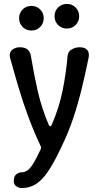

<svg xmlns="http://www.w3.org/2000/svg" viewBox="-20 -750 499 975"><path d="M90 205Q76 205 63 196Q50 187 50 171V169Q50 145 63 135Q76 125 90 125Q105 125 119 115.5Q133 106 149 80.5Q165 55 187 7Q190 0 187 -7Q152 -81 124 -156.5Q96 -232 73.5 -308Q51 -384 31 -457Q27 -474 33 -485.5Q39 -497 52 -503.5Q65 -510 80 -510Q106 -510 119.5 -499Q133 -488 137 -465Q151 -380 171 -290.5Q191 -201 228 -115Q231 -109 235 -109Q239 -109 242 -115Q280 -201 298 -290.5Q316 -380 323 -465Q325 -488 344 -499Q363 -510 385 -510Q411 -510 423 -496Q435 -482 430 -457Q415 -383 396.5 -306Q378 -229 352.5 -152Q327 -75 290 0Q254 77 223 122Q192 167 160.5 186Q129 205 90 205ZM140 -595Q113 -595 95 -613Q77 -631 77 -658Q77 -684 95 -702Q113 -720 140 -720Q166 -720 184 -702Q202 -684 202 -658Q202 -631 184 -613Q166 -595 140 -595ZM320 -605Q293 -605 275 -623Q257 -641 257 -668Q257 -694 275 -712Q293 -730 320 -730Q346 -730 364 -712Q382 -694 382 -668Q382 -641 364 -623Q346 -605 320 -605Z"/></svg>

Font: Winky Sans
Style: Regular
Weight: 400
Designer: Simon Atzbach
Foundry: typofactur
Version: Version 1.205